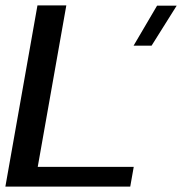

<svg xmlns="http://www.w3.org/2000/svg" viewBox="-23 -695 678 715"><path d="M474.5 -525H541.5L635 -674H562ZM-3 0H462L475 -73.5H117.5L224 -675H116.5Z"/></svg>

Font: Anybody SemiExpanded
Style: Italic
Weight: 400
Width: 6
Italic angle: -10°
Version: Version 1.113;gftools[0.9.25]